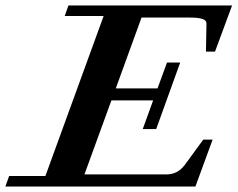

<svg xmlns="http://www.w3.org/2000/svg" viewBox="-69 -683 870 703"><path d="M-49.3 0 -35.6 -38.6H97.2L310.5 -624.5H168L181.6 -663.1H780.8L718.3 -494.1H685.1L687 -596.7Q687.5 -608.4 672.6 -613.5Q657.7 -618.7 625 -618.7H449.2L355 -359.4H507.8L542.5 -454.1H590.8L502.9 -210.4H453.6L491.7 -315.4H338.9L240.2 -44.4H541Q581.5 -44.4 607.9 -79.6L675.3 -171.9H709.5L646.5 0Z"/></svg>

Font: Elstob 8pt
Style: Bold Italic
Weight: 700
Italic angle: -20°
Designer: Peter S. Baker
Version: Version 1.015